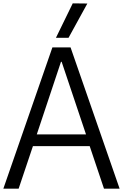

<svg xmlns="http://www.w3.org/2000/svg" viewBox="-23 -1123 732 1143"><path d="M-3 0 289 -841H397L689 0H596L511 -253H173L88 0ZM196 -323H489L344 -755H340ZM310 -898 410 -1103 497 -1102 385 -898Z"/></svg>

Font: Matangi Medium
Style: Regular
Weight: 500
Designer: Prashant Pant
Foundry: The Graphic Ant
Version: Version 3.002